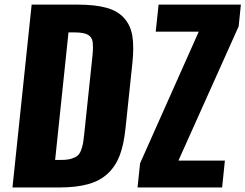

<svg xmlns="http://www.w3.org/2000/svg" viewBox="-20 -830 1086 850"><path d="M588.9 0 600.1 -106.9 859.9 -689.9H669.4L682.1 -809.6H1046.4L1036.6 -713.4L770 -119.1H975.6L963.4 0ZM35.2 0 120.1 -809.6H322.3Q401.4 -809.6 451.9 -795.4Q502.4 -781.2 530.3 -749Q558.1 -717.8 565.9 -670.9Q569.8 -647 569.8 -616.2Q569.8 -587.9 566.4 -553.7L535.6 -261.7Q528.3 -190.9 510.5 -143.3Q492.7 -95.7 458.3 -62.7Q423.8 -29.8 370.8 -14.9Q317.9 0 240.2 0ZM224.1 -122.1H252.9Q277.8 -122.1 294.7 -127Q311.5 -131.8 321.8 -139.6Q332 -147.5 338.4 -163.6Q344.7 -179.7 347.4 -195.1Q350.1 -210.4 353 -237.8L389.2 -581.1Q391.6 -603 391.6 -620.1Q391.6 -632.3 390.6 -642.1Q387.7 -665.5 369.4 -676Q351.1 -686.5 311 -686.5H283.2Z"/></svg>

Font: Oswald
Style: Bold
Weight: 700
Designer: Vernon Adams
Foundry: Vernon Adams
Version: 3.0; ttfautohint (v0.94.23-7a4d-dirty) -l 8 -r 50 -G 200 -x 